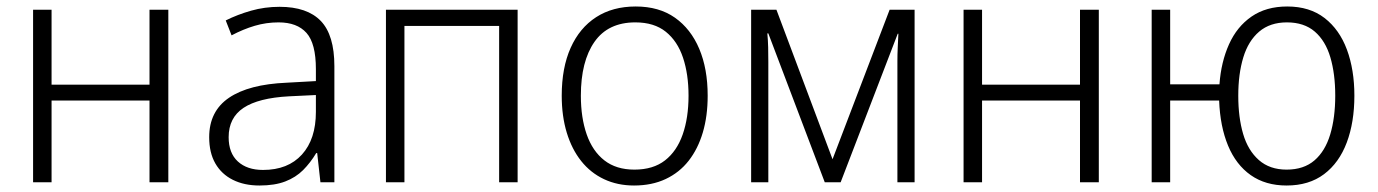

<svg xmlns="http://www.w3.org/2000/svg" viewBox="-20 -562 4249 592"><path d="M139 -532V-301H441V-532H499V0H441V-252H139V0H82V-532Z M842 -541Q927 -541 969 -497.5Q1011 -454 1011 -358V0H968L958 -90H955Q937 -60 914.5 -37.5Q892 -15 859.5 -2.5Q827 10 780 10Q733 10 698 -7.5Q663 -25 644 -58Q625 -91 625 -139Q625 -219 686 -260.5Q747 -302 864 -307L954 -312V-349Q954 -428 925 -460.5Q896 -493 839 -493Q801 -493 765.5 -482.5Q730 -472 694 -453L676 -499Q712 -517 754 -529Q796 -541 842 -541ZM871 -265Q777 -260 731 -229.5Q685 -199 685 -139Q685 -90 713.5 -64Q742 -38 791 -38Q868 -38 911 -85.5Q954 -133 954 -217V-269Z M1576 -532V0H1519V-482H1227V0H1170V-532Z M2162 -267Q2162 -204 2147 -153.5Q2132 -103 2103.5 -66.5Q2075 -30 2032.5 -10Q1990 10 1935 10Q1884 10 1842.5 -9.5Q1801 -29 1772 -65.5Q1743 -102 1727.5 -153Q1712 -204 1712 -267Q1712 -353 1739.5 -414.5Q1767 -476 1818 -509Q1869 -542 1940 -542Q2012 -542 2061 -507.5Q2110 -473 2136 -411.5Q2162 -350 2162 -267ZM1771 -267Q1771 -199 1789 -147.5Q1807 -96 1843.5 -67.5Q1880 -39 1936 -39Q1994 -39 2030.5 -67.5Q2067 -96 2085 -147.5Q2103 -199 2103 -267Q2103 -333 2086 -384Q2069 -435 2033 -464Q1997 -493 1939 -493Q1855 -493 1813 -433Q1771 -373 1771 -267Z M2800 -532V0H2747V-374Q2747 -395 2748 -415.5Q2749 -436 2750 -458H2748L2572 0H2523L2349 -459H2346Q2348 -437 2348.5 -416Q2349 -395 2349 -371V0H2296V-532H2374L2547 -71L2723 -532Z M3008 -532V-301H3310V-532H3368V0H3310V-252H3008V0H2951V-532Z M4156 -267Q4156 -185 4132.5 -122.5Q4109 -60 4062.5 -25Q4016 10 3947 10Q3882 10 3836.5 -22Q3791 -54 3766.5 -113Q3742 -172 3739 -252H3588V0H3531V-532H3588V-302H3740Q3745 -371 3769.5 -425.5Q3794 -480 3839 -511Q3884 -542 3949 -542Q4018 -542 4064 -506.5Q4110 -471 4133 -409Q4156 -347 4156 -267ZM3798 -267Q3798 -200 3813 -149Q3828 -98 3861.5 -68.5Q3895 -39 3947 -39Q4000 -39 4033 -67.5Q4066 -96 4081.5 -147.5Q4097 -199 4097 -267Q4097 -334 4082 -385Q4067 -436 4034 -464.5Q4001 -493 3948 -493Q3896 -493 3862.5 -464.5Q3829 -436 3813.5 -385Q3798 -334 3798 -267Z"/></svg>

Font: Noto Sans Display Light
Style: Regular
Weight: 300
Designer: Monotype Design Team
Foundry: Monotype Imaging Inc.
Version: Version 2.003